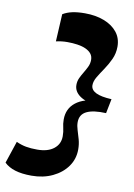

<svg xmlns="http://www.w3.org/2000/svg" viewBox="-152 -846 732 1050"><g transform="rotate(10 213.5 -321.5)"><path d="M98.7 141.7Q44.5 141.7 7.2 130.2Q-30 118.8 -53.2 96L-12.3 -26.5Q16 -13.7 42.4 -9Q68.7 -4.2 105 -4.2Q163.5 -4.2 196.6 -30.5Q229.7 -56.7 229.7 -100Q229.7 -125.2 224.4 -146.4Q219 -167.5 219 -191.7Q219 -252.2 263.5 -287.1Q308 -322 382.5 -322.5L380.5 -301.5Q321.7 -306 288.1 -330Q254.5 -354 254.5 -390Q254.5 -411 263 -429Q271.5 -447 282.3 -464.6Q293 -482.3 301.5 -500.1Q310 -518 310 -538.3Q310 -558.5 298.9 -572.4Q287.8 -586.3 267.9 -595.3Q248 -604.3 221.9 -608.1Q195.7 -612 165.3 -612Q133.5 -612 102.8 -604.8L111 -757Q133.5 -770.8 162.7 -777.2Q192 -783.7 233.2 -783.7Q293 -783.7 339.6 -765.7Q386.2 -747.8 412.9 -714.6Q439.5 -681.5 439.5 -634.3Q439.5 -597.3 424.5 -564.6Q409.5 -532 390.4 -503.9Q371.2 -475.8 356.2 -450.9Q341.2 -426 341.2 -403.7Q341.2 -377.7 369.9 -363.4Q398.5 -349 457.2 -346.2L441.2 -266Q370.5 -269.5 333.6 -251.5Q296.7 -233.5 296.7 -190.2Q296.7 -170 304.1 -147.1Q311.5 -124.2 318.6 -98.4Q325.7 -72.5 325.7 -43.7Q325.7 9.3 296.1 51Q266.5 92.8 215.1 117.2Q163.7 141.7 98.7 141.7Z"/></g></svg>

Font: Savate ExtraLight
Style: Italic
Weight: 200
Italic angle: -11°
Designer: Max Esnée
Foundry: Plomb Type
Version: Version 2.000